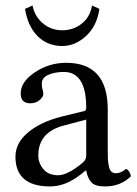

<svg xmlns="http://www.w3.org/2000/svg" viewBox="-20 -667 497 697"><path d="M98.1 -647Q106 -606.9 136 -582Q166 -557.1 206.1 -557.1Q246.1 -557.1 276.6 -581.1Q307.1 -605 314 -647L340.8 -634.8Q332 -572.8 292.5 -536.4Q252.9 -500 206.1 -500Q152.8 -500 116.9 -535.4Q81.1 -570.8 70.8 -634.8ZM293 -232.9 213.9 -211.9Q118.7 -188 119.1 -102.1Q119.1 -75.2 137.5 -53Q155.8 -30.8 190.9 -30.8Q225.1 -30.8 278.8 -75.2Q293 -86.4 293 -101.1ZM293 -47.9H291L271 -32.2Q216.8 9.8 162.1 9.8Q36.1 9.8 36.1 -98.1Q36.1 -147.9 81.5 -186Q127 -224.1 201.2 -243.2L287.1 -264.2Q293 -266.1 293 -275.9Q293 -405.8 211.9 -405.8Q178.7 -405.8 155.3 -395.3Q131.8 -384.8 131.8 -363.8Q131.8 -349.6 133.8 -344.2Q136.7 -338.4 137.2 -326.2Q137.2 -314.9 123.5 -303.5Q109.9 -292 89.8 -292Q54.7 -292 55.2 -328.1Q55.2 -370.1 106.7 -404.5Q158.2 -439 220.2 -439Q371.1 -439 371.1 -270V-123Q371.1 -102.1 371.6 -90.1Q372.1 -78.1 375 -64Q377.9 -49.8 384.5 -43.9Q391.1 -38.1 400.9 -38.1Q418.9 -38.1 438 -54.2Q452.1 -46.4 455.1 -26.9Q417 10.3 359.9 9.8Q325.7 9.8 311.8 -5.1Q297.9 -20 293 -47.9Z"/></svg>

Font: Linux Libertine O
Style: Regular
Weight: 400
Designer: Philipp H. Poll
Foundry: Philipp H. Poll
Version: Version 5.3.0